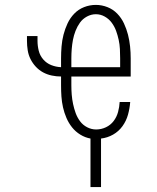

<svg xmlns="http://www.w3.org/2000/svg" viewBox="-20 -558 640 783"><path d="M349 205V7Q327 3 307.5 -9Q288 -21 274 -38.5Q260 -56 251 -77Q242 -98 237 -120Q232 -142 230.5 -164.5Q229 -187 229 -210V-246Q210 -246 191 -250Q172 -254 155.5 -263Q139 -272 126 -286Q113 -300 104.5 -317Q96 -334 93 -353Q90 -372 90 -391V-411H133V-391Q133 -371 138 -351Q143 -331 156.5 -315.5Q170 -300 189 -292.5Q208 -285 229 -284V-320Q229 -344 231 -368.5Q233 -393 239 -416.5Q245 -440 255.5 -462.5Q266 -485 283 -502.5Q300 -520 323 -529Q346 -538 371 -538Q395 -538 418 -529Q441 -520 458 -502.5Q475 -485 485.5 -462.5Q496 -440 502 -416.5Q508 -393 510.5 -368.5Q513 -344 513 -320V-246H271V-210Q271 -191 272.5 -172Q274 -153 278 -134Q282 -115 288.5 -97Q295 -79 306.5 -63.5Q318 -48 335.5 -39Q353 -30 372 -30Q393 -30 412 -39Q431 -48 443.5 -64.5Q456 -81 461.5 -101.5Q467 -122 468 -142H511Q509 -116 502 -90.5Q495 -65 479.5 -43.5Q464 -22 441 -9Q418 4 392 7V205ZM470 -284V-320Q470 -339 469 -358Q468 -377 464 -395.5Q460 -414 453.5 -432Q447 -450 435.5 -465.5Q424 -481 407 -490.5Q390 -500 371 -500Q352 -500 334.5 -490.5Q317 -481 306 -465.5Q295 -450 288 -432Q281 -414 277.5 -395.5Q274 -377 272.5 -358Q271 -339 271 -320V-284Z"/></svg>

Font: Iosevka Curly Slab XLtEx
Style: Regular
Weight: 200
Width: 7
Monospace: yes
Designer: Belleve Invis
Foundry: Belleve Invis
Version: Version 11.1.0; ttfautohint (v1.8.3)